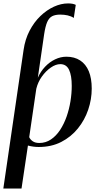

<svg xmlns="http://www.w3.org/2000/svg" viewBox="-30 -850 575 1124"><path d="M-10.5 253.5 108 -557.5Q117 -620 143.2 -670.2Q169.5 -720.5 206.5 -756Q243.5 -791.5 285.5 -810.8Q327.5 -830 368.5 -830Q383.5 -830 394.8 -827.8Q406 -825.5 413.5 -821.5L402 -745Q386 -755.5 365.8 -760Q345.5 -764.5 322.5 -764.5Q293.5 -764.5 275.2 -755Q257 -745.5 246.2 -720.8Q235.5 -696 228.5 -650L191.5 -395Q207.5 -431.5 233.8 -459.2Q260 -487 292.5 -502.5Q325 -518 358.5 -518Q406 -518 439.2 -496.2Q472.5 -474.5 489.8 -433Q507 -391.5 507 -331.5Q507 -269 486.5 -208.2Q466 -147.5 426 -98Q386 -48.5 328.5 -19Q271 10.5 196.5 10.5Q180.5 10.5 164.2 8.2Q148 6 133.5 2L96 253.5ZM200 -13Q238 -13 268.5 -33.8Q299 -54.5 321.8 -89.2Q344.5 -124 359.8 -167.2Q375 -210.5 382.5 -257Q390 -303.5 390 -347Q390 -408.5 374.2 -441.5Q358.5 -474.5 323 -474.5Q296.5 -474.5 267.5 -454.5Q238.5 -434.5 215.2 -402Q192 -369.5 182.5 -330.5L141 -47Q147.5 -32.5 162 -22.8Q176.5 -13 200 -13Z"/></svg>

Font: Merriweather 144pt Medium
Style: Italic
Weight: 500
Italic angle: -7.8°
Version: Version 2.101